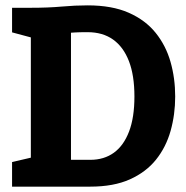

<svg xmlns="http://www.w3.org/2000/svg" viewBox="-20 -696 693 716"><path d="M95 0V-667Q160 -667 210 -671.5Q260 -676 306.7 -676Q397.7 -676 460 -648.5Q522.3 -621 560.5 -573.5Q598.7 -526 616 -465Q633.3 -404 633.3 -336Q633.3 -269 616.2 -208Q599 -147 561.7 -100.5Q524.3 -54 464 -27Q403.7 0 316.7 0ZM244.7 -100Q244.7 -100 257.2 -100Q269.7 -100 286.5 -100Q303.3 -100 316.7 -100Q368 -100 404.7 -126.5Q441.3 -153 461.3 -205.5Q481.3 -258 481.3 -336Q481.3 -415 460.8 -468Q440.3 -521 401.7 -548.5Q363 -576 306.7 -576Q275.3 -576 260 -575Q244.7 -574 244.7 -574ZM25 -667H105L124.3 -548.7L25 -575.3ZM25 0V-91.7L125 -115L105 0Z"/></svg>

Font: Epunda Slab Light
Style: Regular
Weight: 300
Designer: Simon Atzbach
Foundry: typofactur
Version: Version 1.102